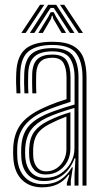

<svg xmlns="http://www.w3.org/2000/svg" viewBox="-20 -784 438 811"><path d="M328.5 0V-456.5Q328.5 -524.3 301.3 -559.2Q274.2 -594.1 201 -594.1Q137 -594.1 102.7 -568.7Q68.4 -543.3 65.6 -476.1Q64.7 -453.7 64.9 -432.8Q65 -411.8 66.3 -389.9H49.7Q48.2 -414.2 48 -434.4Q47.7 -454.5 48.7 -476.7Q51.6 -546.7 87.5 -577.2Q123.3 -607.6 201 -607.6Q257.3 -607.6 288.7 -590.1Q320.1 -572.6 332.8 -538.9Q345.4 -505.2 345.4 -456.5V0ZM169.9 -32.8Q208.6 -32.8 236.4 -51Q264.3 -69.3 279.4 -97.7Q294.5 -126.2 294.5 -156.3V-328.1Q263.2 -319.3 230.8 -308Q198.3 -296.7 176.3 -286.1Q132.9 -264.9 111.4 -236Q89.8 -207 86.5 -158.3Q85.7 -146.2 86 -136.6Q86.2 -127 87.1 -115.7Q91.1 -77.3 112.3 -55Q133.5 -32.8 169.9 -32.8ZM173 -47.1Q142.3 -47.1 124.4 -66.5Q106.5 -86 103.8 -117.8Q103 -127 102.9 -136.9Q102.7 -146.7 103.2 -156.7Q105.6 -202.3 125.2 -228.2Q144.8 -254.1 182.4 -272.9Q206.6 -284.9 229.1 -293.7Q251.5 -302.5 277.4 -310V-155.2Q277.4 -127.2 264.7 -102.5Q251.9 -77.7 228.5 -62.4Q205.1 -47.1 173 -47.1ZM174.7 -60.2Q199.7 -60.2 219 -73.1Q238.3 -86 249.4 -107.4Q260.5 -128.8 260.5 -154V-291.6Q242.3 -284.9 225.1 -277.3Q208 -269.7 189 -260Q153 -241.5 137.4 -218.1Q121.7 -194.7 120.1 -155.9Q119.7 -146.3 119.9 -137.1Q120 -127.8 120.7 -119.1Q122.8 -93.6 136.8 -76.9Q150.9 -60.2 174.7 -60.2ZM157.7 7.3Q105.7 7.3 73.5 -23.7Q41.3 -54.8 36.5 -112.6Q35.5 -125.2 35.4 -137.3Q35.3 -149.3 35.9 -162.7Q39.3 -220.2 67.3 -258.3Q95.4 -296.4 157.5 -325.5Q172.4 -332.5 187.6 -339Q202.9 -345.4 220.8 -351.9Q238.8 -358.3 261 -365.1V-456.5Q261 -495 248.3 -517.6Q235.6 -540.1 201 -540.1Q166.7 -540.1 150.5 -523.2Q134.3 -506.2 132.9 -471.8Q132.4 -459.2 132.4 -436.5Q132.3 -413.8 133.5 -389.9H116.6Q115.6 -412.4 115.6 -435.1Q115.6 -457.8 116 -472.9Q117.9 -516.2 138.8 -534.9Q159.8 -553.5 201 -553.5Q246.4 -553.5 262.1 -527.2Q277.9 -500.9 277.9 -456.5V-353.7Q246.4 -343.9 216.3 -333.2Q186.2 -322.4 163.8 -312.5Q110.1 -288.1 82.6 -251.8Q55.1 -215.5 52.8 -161.6Q52.5 -149.7 52.5 -137.9Q52.4 -126.1 53.4 -113.7Q57.4 -63.6 85.7 -34.8Q114 -6 161.7 -6Q206.2 -6 235.5 -25.1Q264.9 -44.2 283.6 -77.2H287.6L279.1 -21.3V0H262.5L262.2 -9.8L273.1 -46H269.8Q249.1 -17.9 221.8 -5.3Q194.5 7.3 157.7 7.3ZM294.8 0.1V-46.8L298.7 -115.3H294.7Q279.2 -71.6 246.3 -45.5Q213.5 -19.4 165.4 -19.4Q124.9 -19.5 99.4 -44.7Q73.9 -69.9 70.3 -114.6Q69.4 -126.4 69.3 -137.3Q69.2 -148.1 69.7 -160.4Q72.3 -212.8 96 -244.5Q119.7 -276.2 170.2 -299.4Q185.3 -306.3 206.1 -314Q226.9 -321.6 249.9 -329Q272.9 -336.4 295 -342.5V-456.5Q295 -507.9 275.6 -537.5Q256.3 -567 201 -567Q150.7 -567 126 -545.4Q101.2 -523.9 99.1 -473.2Q98.6 -458.3 98.6 -435.7Q98.5 -413 100 -389.9H83.2Q81.9 -411.6 81.7 -434.5Q81.6 -457.4 82.3 -473.5Q84.6 -530.3 112.4 -555.5Q140.2 -580.7 201 -580.7Q264.3 -580.7 288 -548.9Q311.6 -517.1 311.6 -456.5V0.1ZM70.2 -645 149.1 -763.7H167.1L88.6 -645ZM106.3 -645 183.2 -763.7H217.5L294.4 -645H275.5L222.7 -727L207 -750.6H193.8L177.9 -726.7L125.2 -645ZM142.1 -645 184.5 -713.9 194 -732.5H206.9L216.4 -713.9L259 -645H240.1L205.2 -704.6L201.8 -717.6H199L195.6 -704.6L160.9 -645ZM312 -645 233.5 -763.7H251.6L330.5 -645Z"/></svg>

Font: Big Shoulders Inline Text SC Thin
Style: Regular
Weight: 100
Designer: Patric King
Foundry: XO Type Co
Version: Version 2.002